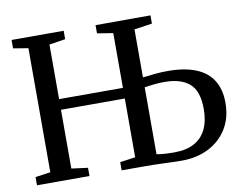

<svg xmlns="http://www.w3.org/2000/svg" viewBox="-80 -853 1217 967"><g transform="rotate(-10 528.5 -370.0)"><path d="M775.5 4.5Q760 4.5 736.8 4Q713.5 3.5 687 2.2Q660.5 1 634.8 0.5Q609 0 589 0H467.5V-42L546 -53V-353.5H219.5V-53L303 -42V0H34.5V-42L112 -53V-687.5L35.5 -700V-743H302V-700L219.5 -687V-408H546V-688L465 -701V-743L746 -743.5V-701.5L654.5 -688V-442.5Q685.5 -446.5 718.5 -449.5Q751.5 -452.5 784 -452.5Q869 -452.5 926.5 -429Q984 -405.5 1012.8 -359.2Q1041.5 -313 1041.5 -245Q1041.5 -167.5 1006.5 -111.5Q971.5 -55.5 911.5 -25.5Q851.5 4.5 775.5 4.5ZM746 -43Q806 -43 846.5 -64.8Q887 -86.5 907.8 -129Q928.5 -171.5 928.5 -233Q928.5 -325 884.5 -363Q840.5 -401 756.5 -401Q729 -401 703.5 -398.2Q678 -395.5 654.5 -392V-49.5Q668 -46.5 692.2 -44.8Q716.5 -43 746 -43Z"/></g></svg>

Font: Merriweather 48pt
Style: Regular
Weight: 400
Version: Version 2.100